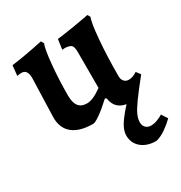

<svg xmlns="http://www.w3.org/2000/svg" viewBox="-168 -592 896 952"><g transform="rotate(-30 279.5 -116.0)"><path d="M559 173Q538 194 509.5 214Q481 234 453 241Q400 241 368 214Q336 187 336 143Q336 118 353 88.5Q370 59 415 9Q353 -1 344 -65L336 -69Q295 -31 265 -10Q235 11 224 11Q148 11 108 -21Q68 -53 68 -114L75 -337Q75 -362 66.5 -374Q58 -386 41 -386Q30 -386 16 -383L22 -441Q101 -451 203 -473L212 -457Q201 -432 193 -347Q185 -262 185 -173Q185 -132 200.5 -112Q216 -92 248 -92Q265 -92 285 -100.5Q305 -109 335 -130V-336Q335 -364 326.5 -373.5Q318 -383 292 -385L274 -384L282 -441Q364 -451 468 -471L477 -455Q466 -432 458 -338Q450 -244 450 -131Q450 -112 460 -101Q470 -90 486 -90Q510 -90 534 -107L552 -83Q499 -17 472.5 20Q446 57 436.5 79Q427 101 427 121Q427 139 438 150.5Q449 162 468 162Q487 162 506.5 154Q526 146 537 139Z"/></g></svg>

Font: Alegreya
Style: Bold
Weight: 700
Designer: Juan Pablo del Peral
Foundry: Huerta Tipografica
Version: Version 2.008; ttfautohint (v1.8)